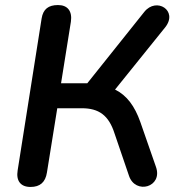

<svg xmlns="http://www.w3.org/2000/svg" viewBox="-20 -733 707 761"><path d="M101 8C139 8 160 -11 166 -49L207 -304H304C372 -304 411 -276 434 -204L491 -37C516 40 627 9 598 -72L536 -250C514 -312 483 -355 436 -378L635 -625C687 -691 600 -746 552 -686L326 -403H222L261 -647C267 -689 248 -713 210 -713C172 -713 151 -697 145 -660L50 -58C43 -16 62 8 101 8Z"/></svg>

Font: SN Pro Semibold
Style: Italic
Weight: 600
Italic angle: -9°
Designer: Tobias Whetton
Foundry: Supernotes
Version: Version 1.001;Glyphs 3.2 (3249)